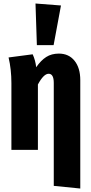

<svg xmlns="http://www.w3.org/2000/svg" viewBox="-20 -853 518 1093"><path d="M285.2 -596.2H189.9L182.1 -833L327.1 -821.8ZM314.9 -547.9Q371.6 -547.9 404.3 -507.1Q437 -466.3 437 -397V220.2L286.1 205.1V-380.9Q286.1 -433.1 256.8 -433.1Q228.5 -433.1 195.8 -372.1V0H44.9V-379.9Q44.9 -458 28.8 -525.9L166 -543.9Q181.6 -509.8 186 -470.2Q212.9 -509.3 243.2 -528.6Q273.4 -547.9 314.9 -547.9Z"/></svg>

Font: Fira Sans Compressed
Style: Bold
Weight: 700
Width: 1
Designer: Carrois Corporate & Edenspiekermann AG
Foundry: Carrois Corporate GbR & Edenspiekermann AG
Version: Version 4.203;PS 004.203;hotconv 1.0.88;makeotf.lib2.5.64775